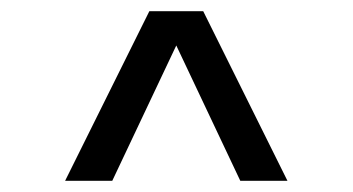

<svg xmlns="http://www.w3.org/2000/svg" viewBox="-20 -638 628 342"><path d="M246 -618 96 -316H180L294 -557L408 -316H492L342 -618Z"/></svg>

Font: Glegoo
Style: Bold
Weight: 700
Version: Version 2.0.1; ttfautohint (v0.9) -r 48 -G 60